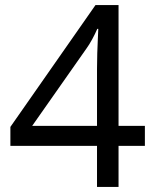

<svg xmlns="http://www.w3.org/2000/svg" viewBox="-20 -738 612 758"><path d="M552 -162H448V0H363V-162H21V-237L357 -718H448V-241H552ZM363 -466Q363 -501 364 -528Q365 -555 366 -578.5Q367 -602 368 -624H364Q356 -605 344 -583Q332 -561 321 -546L107 -241H363Z"/></svg>

Font: Noto Sans Hanifi Rohingya
Style: Regular
Weight: 400
Designer: Monotype Design Team and DaltonMaag
Foundry: Google LLC
Version: Version 2.101